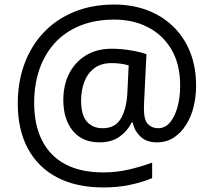

<svg xmlns="http://www.w3.org/2000/svg" viewBox="-20 -734 939 843"><path d="M841 -357Q841 -311 830.5 -267Q820 -223 798 -187.5Q776 -152 744 -130.5Q712 -109 668 -109Q622 -109 595.5 -135.5Q569 -162 563 -196H558Q540 -159 505 -134Q470 -109 417 -109Q341 -109 299.5 -160Q258 -211 258 -295Q258 -361 284 -411.5Q310 -462 357.5 -491Q405 -520 470 -520Q514 -520 556.5 -512.5Q599 -505 623 -496L613 -293Q612 -275 612 -267.5Q612 -260 612 -257Q612 -205 630.5 -188Q649 -171 674 -171Q705 -171 726.5 -196.5Q748 -222 759.5 -264.5Q771 -307 771 -358Q771 -451 733.5 -515.5Q696 -580 630.5 -614Q565 -648 482 -648Q397 -648 331 -621Q265 -594 220.5 -545Q176 -496 153 -429.5Q130 -363 130 -283Q130 -185 165 -116.5Q200 -48 267.5 -12.5Q335 23 433 23Q494 23 549.5 9.5Q605 -4 648 -20V48Q605 66 551.5 77.5Q498 89 433 89Q315 89 231 45Q147 1 102.5 -81.5Q58 -164 58 -280Q58 -373 87 -452.5Q116 -532 171 -590.5Q226 -649 304.5 -681.5Q383 -714 482 -714Q560 -714 625.5 -689.5Q691 -665 739.5 -618.5Q788 -572 814.5 -506Q841 -440 841 -357ZM336 -293Q336 -229 361.5 -200Q387 -171 430 -171Q486 -171 510.5 -213Q535 -255 539 -322L545 -447Q532 -451 512 -454Q492 -457 471 -457Q422 -457 392 -433Q362 -409 349 -371.5Q336 -334 336 -293Z"/></svg>

Font: usinhala05
Style: Book
Weight: 400
Designer: Jelle Bosma - Monotype Design Team
Foundry: Monotype Imaging Inc.
Version: Version 2.003